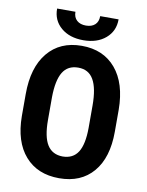

<svg xmlns="http://www.w3.org/2000/svg" viewBox="-97 -966 799 1044"><g transform="rotate(10 302.0 -443.5)"><path d="M413.6 -410.6Q413.6 -506.8 386.2 -553.7Q359.4 -600.6 301.8 -600.6Q244.1 -600.6 216.8 -555.7Q189.5 -510.7 188.5 -418V-291.5Q188.5 -198.2 216.3 -154.3Q244.1 -110.4 301.3 -109.9Q358.4 -110.4 385.7 -153.3Q413.1 -196.3 413.6 -287.1ZM557.6 -291.5Q557.6 -148.4 490.2 -69.3Q422.9 9.8 302.7 9.8Q182.6 9.8 114.3 -68.4Q45.9 -146.5 44.9 -288.1V-409.7Q44.9 -556.6 112.8 -638.7Q180.7 -720.7 300.3 -720.7Q419.9 -720.7 488.3 -639.6Q556.6 -558.6 557.6 -413.1ZM471.7 -897Q471.7 -832 424.8 -792Q377.9 -752 301.8 -752Q225.6 -752 178.7 -792Q131.8 -832 132.3 -897H233.4Q233.4 -866.2 252 -849.6Q270.5 -833 301.8 -833Q334 -833 352.1 -849.6Q370.1 -866.2 370.1 -897Z"/></g></svg>

Font: RobotoCondensed-Bold
Style: Bold
Weight: 700
Designer: Google
Version: Version 2.001240; 2014